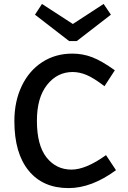

<svg xmlns="http://www.w3.org/2000/svg" viewBox="-20 -943 654 978"><path d="M544.9 -868.2 371.1 -733.9H332L158.2 -868.2L193.8 -922.9L351.1 -820.8L507.8 -922.9ZM329.1 15.1Q198.7 15.1 126 -73.7Q53.2 -162.6 53.2 -326.2Q53.2 -426.3 90.6 -504.6Q127.9 -583 195.1 -626.5Q262.2 -669.9 348.1 -669.9Q402.3 -669.9 450.7 -651.1Q499 -632.3 564.9 -585L512.2 -503.9Q456.5 -546.4 420.4 -561.3Q384.3 -576.2 350.1 -576.2Q271.5 -576.2 219.7 -510.7Q168 -445.3 168 -328.1Q168 -203.1 217 -141.1Q266.1 -79.1 344.2 -79.1Q417.5 -79.1 520 -152.8L570.8 -76.2Q446.8 15.1 329.1 15.1Z"/></svg>

Font: IntelOne Mono Medium
Style: Regular
Weight: 500
Designer: Fred Shallcrass
Foundry: Frere-Jones Type LLC
Version: Version 1.200;hotconv 1.1.0;makeotfexe 2.6.0;FJTRelease1.2